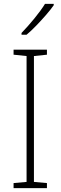

<svg xmlns="http://www.w3.org/2000/svg" viewBox="-20 -970 312 990"><path d="M222 0H50V-26L117 -32V-681L50 -688V-714H222V-688L155 -681V-32L222 -26ZM257 -943Q241 -920 217 -892.5Q193 -865 167 -838Q141 -811 117 -791H91V-800Q123 -833 157 -874.5Q191 -916 212 -950H257Z"/></svg>

Font: Noto Sans Arabic SemCond ExtLt
Style: Regular
Weight: 200
Width: 4
Designer: Monotype Design Team, Nadine Chahine, Nizar Qandah and Khaled Hosny
Foundry: Monotype Imaging Inc.
Version: Version 2.012; ttfautohint (v1.8.4.7-5d5b)